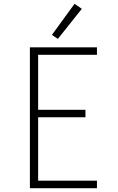

<svg xmlns="http://www.w3.org/2000/svg" viewBox="-20 -982 616 1002"><path d="M136 0H486V-39H179V-370H426V-409H179V-696H486V-735H136ZM282 -779 407 -936 369 -962 251 -800Z"/></svg>

Font: Iosevka Sparkle Extralight
Style: Regular
Weight: 200
Designer: Belleve Invis
Foundry: Belleve Invis
Version: Version 4.5.0; ttfautohint (v1.8.3)